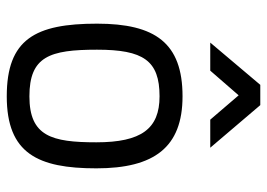

<svg xmlns="http://www.w3.org/2000/svg" viewBox="-131 -649 790 568"><g transform="rotate(90 264.0 -365.0)"><path d="M265 -510C107 -510 50 -429 50 -257C50 -74 96 10 265 10C434 10 478 -82 478 -255C478 -426 416 -510 265 -510ZM265 -57C147 -57 127 -117 127 -257C127 -394 159 -442 265 -442C361 -442 401 -388 401 -255C401 -123 383 -57 265 -57ZM106 -592H189L262 -676L334 -592H417L291 -740H231Z"/></g></svg>

Font: TitilliumText22L
Style: 400 wt
Weight: 400
Designer: Campivisivi
Foundry: Campivisivi
Version: 1.000